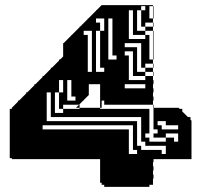

<svg xmlns="http://www.w3.org/2000/svg" viewBox="-20 -720 775 748"><path d="M546 -680V-696H530V-680ZM370 -600H386V-648H354V-632H370ZM482 -680V-568H546V-584H498V-680ZM418 -648H402V-488H434V-504H418ZM466 -504H482V-408H546V-424H498V-520H466ZM226 -408H210V-360H226ZM258 -408H242V-328H274V-344H258ZM276 -300 288 -312H226V-296H290V-300ZM466 -248V-264H386V-248ZM226 -264V-248H386V-264ZM162 -360V-248H226V-264H178V-360ZM610 -232V-216H674V-232H626V-248H594V-232ZM306 -328H304L288 -312H290V-300H370V-296H562V-200H546V-184H562V-168H626V-184H578V-200H594V-216H578V-300H576V-312H376V-300H370V-392H326V-350L306 -330ZM658 -168H674V-200H626V-184H658ZM466 -248H514V-152H530V-136H610V-120H626V-152H546V-168H530V-264H466ZM578 -664V-680H576V-664ZM578 -648H576V-664H578ZM514 -600H546V-616H530V-680H514ZM578 -568V-584H576V-568ZM578 -552H576V-568H578ZM578 -536H576V-552H578ZM578 -520H576V-536H578ZM578 -504H576V-520H578ZM578 -488H576V-504H578ZM514 -440H546V-456H530V-552H466V-536H514ZM354 -600V-440H386V-456H370V-600ZM322 -440H338V-600H306V-584H322ZM546 -376V-392H466V-376ZM386 -328H376V-312H386ZM194 -280H226V-296H210V-360H194ZM146 -216H482V-120H514V-136H498V-232H146ZM376 0V-8H370V-100H26V-104H18V-296H26V-300L50 -324V-328H54L82 -356V-360H86L114 -388V-392H118L146 -420V-424H150L178 -452V-456H182L210 -484V-488H214L226 -500V-552H228L258 -582V-584H260L290 -614V-616H292L322 -646V-648H324L354 -678V-680H356L376 -700H576V-696H578V-680H576V-696H562V-648H576V-632H578V-616H576V-632H546V-616H576V-600H578V-584H576V-600H546V-584H562V-488H576V-472H578V-456H576V-472H546V-456H576V-440H578V-424H576V-440H546V-424H576V-408H578V-392H576V-376H578V-360H576V-344H578V-328H576V-312H578V-300H676L680 -296H690V-286L712 -264H722V-254L726 -250V-100H578V-88H576V-72H578V-56H576V-40H578V-24H576V0H562V8H386V0Z"/></svg>

Font: Rubik Broken Fax
Style: Regular
Weight: 400
Designer: Hubert and Fischer, NaN
Foundry: Hubert and Fischer, NaN
Version: Version 2.201